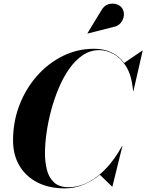

<svg xmlns="http://www.w3.org/2000/svg" viewBox="-20 -1029 807 1059"><path d="M603 -879.5 462.5 -844 462 -845 539.5 -972.5Q555 -999 578 -1005.8Q601 -1012.5 622.2 -1005.8Q643.5 -999 653.5 -984Q665.5 -966 663.2 -943.5Q661 -921 645.8 -902.5Q630.5 -884 603 -879.5ZM337 10Q251.5 10 187.5 -22.2Q123.5 -54.5 87.8 -114Q52 -173.5 52 -255Q52 -357.5 87 -448.8Q122 -540 183.8 -610Q245.5 -680 326.2 -720Q407 -760 499 -760Q553.5 -760 595.2 -739.8Q637 -719.5 665 -682L765 -750H767L716 -527H714L712.5 -543.5Q704 -617.5 675 -663.5Q646 -709.5 606.5 -731Q567 -752.5 527 -752.5Q478 -752.5 436.8 -724.8Q395.5 -697 362.2 -649.8Q329 -602.5 304 -543.2Q279 -484 262 -420Q245 -356 236.5 -294.8Q228 -233.5 228 -183Q228 -135 238.8 -92.2Q249.5 -49.5 277.8 -23Q306 3.5 358 3.5Q415.5 3.5 469.5 -25.5Q523.5 -54.5 569.8 -105Q616 -155.5 651 -220L653 -223H655L600 0H598L531 -65Q490 -31 441.2 -10.5Q392.5 10 337 10Z"/></svg>

Font: Bodoni* 96
Style: Bold Italic
Weight: 700
Italic angle: -13°
Version: Version 2.2